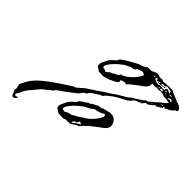

<svg xmlns="http://www.w3.org/2000/svg" viewBox="-138 -701 962 962"><g transform="rotate(45 343.0 -219.5)"><path d="M52 78Q45 77 41 68.5Q37 60 37 53Q37 52 35 52Q33 52 32 51Q32 46 33 41.5Q34 37 34 33Q34 31 32.5 26Q31 21 30 17Q30 16 29.5 14.5Q29 13 29 12Q29 10 31 4Q36 -7 46 -24.5Q56 -42 73 -60Q84 -71 101.5 -85.5Q119 -100 129 -107Q140 -114 155.5 -125.5Q171 -137 181 -143Q190 -149 204.5 -158Q219 -167 232 -176Q239 -176 242 -179L275 -207Q279 -211 290 -218Q301 -225 308 -230Q314 -233 327 -242Q340 -251 354.5 -261Q369 -271 379 -276L406 -295Q414 -301 428.5 -309Q443 -317 456.5 -325.5Q470 -334 473 -340Q477 -341 492.5 -350.5Q508 -360 522.5 -370.5Q537 -381 537 -384Q538 -384 539 -383.5Q540 -383 541 -383Q546 -383 550 -387Q554 -391 558 -395Q563 -398 566.5 -401.5Q570 -405 576 -407Q576 -411 587.5 -420Q599 -429 611.5 -439Q624 -449 624 -455Q619 -455 614.5 -455.5Q610 -456 605 -457Q599 -459 597 -458Q595 -457 593 -457Q586 -457 578.5 -461Q571 -465 555 -465Q552 -465 549 -464Q546 -463 541 -463Q535 -462 532.5 -466Q530 -470 527 -463Q523 -462 511.5 -462.5Q500 -463 498 -463V-457Q498 -453 497 -448Q496 -443 493 -439Q486 -429 472.5 -420Q459 -411 446 -400L436 -393Q434 -390 428.5 -386.5Q423 -383 419 -380L407 -366Q404 -370 396 -370Q388 -370 379.5 -366Q371 -362 373 -358Q372 -358 374 -357Q376 -356 376 -354Q376 -352 372 -347.5Q368 -343 354 -336Q326 -321 314 -320Q311 -319 306 -317Q301 -315 296 -315Q289 -315 282 -316Q275 -317 267 -316Q261 -321 254 -325Q247 -329 243 -333Q241 -339 241 -345Q241 -349 243 -355Q248 -367 256.5 -383.5Q265 -400 281 -411Q283 -413 285.5 -416Q288 -419 292 -421Q292 -429 303 -438Q314 -447 330 -456Q346 -465 360.5 -473Q375 -481 382 -485Q387 -485 398 -489.5Q409 -494 415 -498Q424 -505 428 -505Q432 -505 440 -505Q455 -505 462 -511Q469 -517 489 -517Q493 -516 496.5 -514Q500 -512 509 -512Q511 -512 516 -513Q521 -514 522 -512Q524 -511 527.5 -510Q531 -509 532 -509Q534 -509 553.5 -511Q573 -513 595 -511Q603 -505 620.5 -498.5Q638 -492 652 -485Q668 -482 677 -474.5Q686 -467 686 -460Q686 -452 674 -450Q664 -436 653 -431Q642 -426 628 -418Q629 -418 626 -423Q625 -423 621 -421L619 -418Q620 -417 621.5 -416.5Q623 -416 622 -414Q616 -410 609 -406Q602 -402 595 -397Q593 -399 588 -396L586 -398L581 -396Q580 -393 583 -393Q576 -389 567 -381Q558 -373 550 -371V-373Q543 -372 538 -366Q533 -360 533 -356Q530 -355 524 -355Q523 -354 520.5 -352Q518 -350 515 -348Q504 -349 494.5 -340Q485 -331 480 -323Q474 -320 469 -315Q445 -302 430 -294Q415 -286 402.5 -277Q390 -268 371 -252Q371 -252 374 -252Q372 -249 365 -243.5Q358 -238 355 -240Q342 -230 328.5 -222.5Q315 -215 305 -203L301 -195Q299 -194 295.5 -192.5Q292 -191 289 -189Q283 -185 281 -180Q273 -167 262 -159.5Q251 -152 240 -142L234 -139Q230 -134 216 -124.5Q202 -115 188 -105Q174 -95 171 -85H170Q165 -85 157.5 -77Q150 -69 146 -67Q141 -63 133.5 -57.5Q126 -52 121 -46Q115 -39 108 -30.5Q101 -22 95 -14Q85 -5 74.5 11Q64 27 62 36Q59 40 56 45Q53 50 51 55Q50 57 50.5 59.5Q51 62 52 64H54Q58 64 63 63Q68 62 72 62Q72 65 64 72.5Q56 80 52 78ZM523 -480Q525 -482 526.5 -483.5Q528 -485 529 -485Q537 -485 545 -483.5Q553 -482 562 -483Q564 -483 563.5 -486.5Q563 -490 564 -491Q573 -500 580 -495Q585 -493 591.5 -489.5Q598 -486 596 -489Q590 -494 592.5 -498Q595 -502 584 -502Q581 -502 570 -504.5Q559 -507 558 -506Q557 -506 559.5 -504Q562 -502 555 -500Q551 -499 547.5 -498.5Q544 -498 539 -500Q538 -500 536.5 -498.5Q535 -497 534 -496Q533 -495 532.5 -494Q532 -493 532 -493Q532 -492 535 -492Q542 -492 548 -494Q553 -496 558.5 -495.5Q564 -495 556 -490Q552 -489 552 -491Q552 -493 551 -492Q544 -489 528.5 -487.5Q513 -486 514 -489Q515 -491 516 -491H520Q523 -491 525 -497Q524 -497 520.5 -496.5Q517 -496 516 -494Q515 -492 509 -490.5Q503 -489 501 -490Q503 -496 501.5 -498.5Q500 -501 498 -499Q491 -496 491.5 -493.5Q492 -491 493 -491Q501 -484 507.5 -483.5Q514 -483 523 -480ZM475 -496Q483 -495 484 -495Q485 -495 488 -498Q488 -498 484 -498.5Q480 -499 476 -498Q476 -498 473.5 -497Q471 -496 475 -496ZM608 -483Q610 -485 613 -486Q616 -487 615 -488H613Q610 -488 606.5 -487Q603 -486 601 -485Q601 -485 602 -482Q603 -479 608 -483ZM574 -482Q576 -482 579 -483Q582 -484 582 -485Q581 -487 576.5 -487Q572 -487 570 -485Q567 -482 574 -482ZM547 -469H551Q555 -469 559 -470Q563 -471 563 -472Q562 -475 557.5 -477Q553 -479 549 -478Q547 -477 546.5 -473.5Q546 -470 547 -469ZM533 -472Q536 -472 539.5 -472.5Q543 -473 543 -474Q544 -475 541 -475.5Q538 -476 536 -476Q535 -476 534 -474Q533 -472 533 -472ZM582 -471Q584 -471 585 -472.5Q586 -474 585 -475Q585 -475 581 -475Q580 -475 578 -473.5Q576 -472 576 -472Q578 -472 579.5 -471.5Q581 -471 582 -471ZM628 -462Q629 -461 630.5 -463Q632 -465 632 -465Q630 -467 627.5 -470.5Q625 -474 620 -474Q613 -474 609.5 -470.5Q606 -467 605 -463Q611 -462 611 -464Q611 -466 612 -466Q614 -466 615 -466.5Q616 -467 617 -467Q621 -467 624 -465.5Q627 -464 628 -462ZM291 -339Q300 -346 306 -351.5Q312 -357 319 -357Q325 -362 333.5 -366.5Q342 -371 349 -374Q352 -377 352 -380.5Q352 -384 353 -384Q354 -385 359.5 -385.5Q365 -386 366 -387Q393 -401 414 -425Q435 -449 439 -466H437Q430 -466 428.5 -469Q427 -472 419 -471L396 -462Q392 -461 390 -456.5Q388 -452 385 -450Q381 -448 373 -447.5Q365 -447 361 -445Q351 -439 343.5 -436Q336 -433 331 -429Q321 -422 309.5 -412Q298 -402 288 -391Q283 -386 274 -373.5Q265 -361 265 -353Q265 -344 279 -345Q280 -344 285 -341.5Q290 -339 291 -339ZM604 -419Q608 -419 612 -421L614 -426Q610 -424 607 -424ZM567 -388 572 -392 570 -393 566 -389ZM300 -24Q293 -24 286 -25Q279 -26 271 -25Q265 -30 258 -34Q251 -38 247 -42Q245 -48 245 -54Q245 -58 247 -64Q252 -76 260.5 -92.5Q269 -109 285 -120Q287 -122 289.5 -125Q292 -128 296 -130Q296 -138 308.5 -147.5Q321 -157 327 -160Q327 -160 327.5 -160Q328 -160 329 -158Q331 -160 332 -162.5Q333 -165 335 -167Q340 -171 347 -170Q357 -180 366.5 -183.5Q376 -187 386 -194Q390 -194 396 -195Q402 -196 406 -196L413 -201Q420 -202 429.5 -205Q439 -208 447 -209Q451 -211 456 -210.5Q461 -210 467 -210Q481 -209 492 -195.5Q503 -182 503 -167Q503 -157 497 -148Q490 -138 476.5 -129Q463 -120 450 -109L440 -102Q438 -99 432.5 -95.5Q427 -92 423 -89L411 -75Q404 -73 402 -66Q397 -62 394 -58.5Q391 -55 389 -52Q387 -51 383 -50Q379 -49 375 -47Q369 -44 365 -40Q361 -36 356 -33Q354 -33 351 -31.5Q348 -30 346 -30Q339 -29 332.5 -29.5Q326 -30 318 -29Q315 -28 310 -26Q305 -24 300 -24ZM287 -53Q307 -66 322 -66Q337 -76 353 -83Q360 -90 365 -90Q367 -95 370 -96Q390 -106 407 -122Q424 -138 434 -154.5Q444 -171 444 -181Q440 -187 434 -187Q429 -180 418.5 -177Q408 -174 400 -171Q396 -170 392 -170Q388 -170 385 -168L365 -154Q355 -148 347.5 -145Q340 -142 335 -138Q325 -131 313.5 -121Q302 -111 292 -100Q287 -95 278 -82.5Q269 -70 269 -62Q269 -53 283 -54Q285 -51 287 -53ZM349 -38Q359 -46 367 -51.5Q375 -57 384 -63Q385 -62 386.5 -62Q388 -62 388 -62V-69Q387 -69 386.5 -68.5Q386 -68 386 -68Q383 -68 381.5 -71Q380 -74 376 -72Q376 -71 371 -63.5Q366 -56 366 -56H365Q363 -56 359.5 -55.5Q356 -55 356 -55Q353 -48 352.5 -48Q352 -48 349 -45ZM138 -53Q138 -54 139.5 -55.5Q141 -57 141 -56Z"/></g></svg>

Font: Cherish
Style: Regular
Weight: 400
Designer: Robert E. Leuschke
Foundry: Robert E. Leuschke
Version: Version 1.005